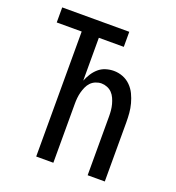

<svg xmlns="http://www.w3.org/2000/svg" viewBox="-133 -841 866 947"><g transform="rotate(20 300.0 -367.5)"><path d="M163 0V-656H32V-735H384V-656H253V-431Q261 -451 272.5 -469Q284 -487 300 -501Q316 -515 337 -521.5Q358 -528 379 -528Q404 -528 427 -519Q450 -510 467.5 -492.5Q485 -475 495.5 -453Q506 -431 512.5 -407Q519 -383 521 -358.5Q523 -334 523 -310V0H433V-310Q433 -325 431.5 -340.5Q430 -356 426 -371Q422 -386 415.5 -400.5Q409 -415 398.5 -426Q388 -437 373 -443Q358 -449 343 -449Q328 -449 313 -443Q298 -437 287.5 -426Q277 -415 270.5 -400.5Q264 -386 260 -371Q256 -356 254.5 -340.5Q253 -325 253 -310V0Z"/></g></svg>

Font: Iosevka Medium Extended
Style: Regular
Weight: 500
Width: 7
Monospace: yes
Designer: Belleve Invis
Foundry: Belleve Invis
Version: Version 32.5.0; ttfautohint (v1.8.4)